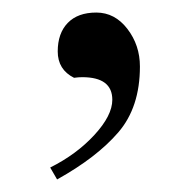

<svg xmlns="http://www.w3.org/2000/svg" viewBox="-20 -122 300 306"><path d="M159 37Q159 1 111 1Q105 1 98 2Q72 -11 72 -40Q72 -69 88 -85.5Q104 -102 133.5 -102Q163 -102 183 -76Q203 -50 203 -16Q203 49 168.5 89Q134 129 71 164L60 145Q102 124 130.5 93Q159 62 159 37Z"/></svg>

Font: Sedan SC
Style: Regular
Weight: 400
Designer: Sebastian Salazar
Foundry: Sebastian Salazar
Version: Version 1.001